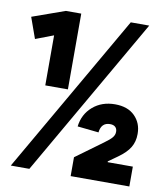

<svg xmlns="http://www.w3.org/2000/svg" viewBox="-83 -800 767 886"><g transform="rotate(10 300.0 -356.5)"><path d="M27.5 17 458 -730H544.5L114.5 17ZM308 17V-71.5L432.5 -162.5Q459 -181.5 469 -193.8Q479 -206 479 -220V-221.5Q479 -235 470.5 -243Q462 -251 446 -251Q404.5 -251 399.5 -204L300 -214.5Q307 -272.5 349 -308.8Q391 -345 453 -345Q512.5 -345 545.5 -312Q578.5 -279 578.5 -229V-227Q578.5 -192 562.2 -164.8Q546 -137.5 508 -110.5L465 -80V-76H583V17ZM120 -375V-609.5L36 -577.5L1 -675.5L154 -730H226V-375Z"/></g></svg>

Font: Google Sans Code
Style: Regular
Weight: 400
Monospace: yes
Designer: Google Sans Code Authors
Foundry: Google LLC
Version: Version 6.000